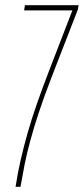

<svg xmlns="http://www.w3.org/2000/svg" viewBox="-20 -720 323 740"><path d="M40 0Q48 -53 59.5 -103Q71 -153 86 -206Q101 -259 121.5 -318Q142 -377 169 -447L259 -680H73L76 -700H283L280 -683L179 -423Q150 -348 130 -287.5Q110 -227 96.5 -177Q83 -127 74.5 -84Q66 -41 59 0Z"/></svg>

Font: Georama ExtraCondensed Thin
Style: Italic
Weight: 100
Width: 2
Italic angle: -9°
Designer: Jean-Baptiste Levee
Foundry: Production Type
Version: Version 1.001